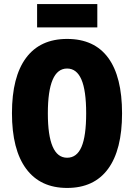

<svg xmlns="http://www.w3.org/2000/svg" viewBox="-20 -917 661 947"><path d="M582 -358Q582 -178 513 -84Q444 10 311 10Q179 10 109 -84.5Q39 -179 39 -359Q39 -538 108.5 -631.5Q178 -725 311 -725Q445 -725 513.5 -632Q582 -539 582 -358ZM216 -358Q216 -139 311 -139Q359 -139 382 -192.5Q405 -246 405 -358Q405 -471 381.5 -525Q358 -579 311 -579Q216 -579 216 -358ZM460 -897V-782H163V-897Z"/></svg>

Font: Noto Sans Gurmukhi ExtraCondensed Black
Style: Regular
Weight: 900
Width: 2
Designer: Jelle Bosma - Monotype Design Team
Foundry: Monotype Imaging Inc.
Version: Version 2.004; ttfautohint (v1.8.4.7-5d5b)